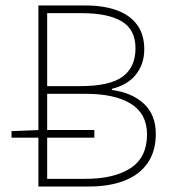

<svg xmlns="http://www.w3.org/2000/svg" viewBox="-20 -680 630 700"><path d="M120 0V-660H292Q358 -660 406 -642.5Q454 -625 480 -589.5Q506 -554 506 -500Q506 -448 476.5 -409.5Q447 -371 388 -356V-352Q462 -342 505 -301.5Q548 -261 548 -192Q548 -129 518.5 -86Q489 -43 434 -21.5Q379 0 304 0ZM152 -366H272Q380 -366 427 -400.5Q474 -435 474 -504Q474 -572 424 -602Q374 -632 278 -632H152ZM152 -28H292Q396 -28 456 -67Q516 -106 516 -190Q516 -265 457.5 -301.5Q399 -338 292 -338H152ZM22 -178V-202L121 -206H324V-178Z"/></svg>

Font: Source Sans 3
Style: Regular
Weight: 200
Designer: Paul D. Hunt
Foundry: Adobe
Version: Version 3.046;hotconv 1.0.118;makeotfexe 2.5.65603